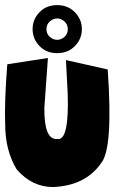

<svg xmlns="http://www.w3.org/2000/svg" viewBox="-20 -737 453 759"><path d="M169.4 -507.8 155.3 -310.1Q154.3 -183.1 206.1 -187.5Q253.9 -178.2 247.6 -367.7L240.7 -499.5L405.8 -462.4Q427.7 -149.9 379.9 -92.3Q317.9 -2.9 189.9 2.4Q106.4 2.4 45.9 -67.4Q0.5 -142.6 0.5 -244.6Q-2.9 -334 8.8 -482.9ZM163.6 -622.1Q163.6 -603 176.8 -591.3Q189.9 -579.6 206.1 -579.6Q221.7 -579.6 234.9 -591.3Q248 -603 248 -622.1Q248 -640.6 234.6 -652.3Q221.2 -664.1 206.1 -664.1Q190.4 -664.1 177 -652.3Q163.6 -640.6 163.6 -622.1ZM108.9 -622.1Q108.9 -660.2 136 -688.5Q163.1 -716.8 205.6 -716.8Q249 -716.8 276.4 -688.2Q303.7 -659.7 303.7 -622.1Q303.7 -583.5 276.4 -555.2Q249 -526.9 205.6 -526.9Q163.1 -526.9 136 -555.2Q108.9 -583.5 108.9 -622.1Z"/></svg>

Font: Lapsus Pro (theguybrush.com)
Style: Bold
Weight: 700
Designer: Jose Roses
Version: Version 1.00 February 9, 2018, initial release